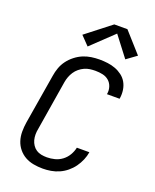

<svg xmlns="http://www.w3.org/2000/svg" viewBox="-176 -1076 952 1182"><g transform="rotate(20 300.0 -484.5)"><path d="M252 8Q221 8 191 2.5Q161 -3 136 -17Q111 -31 92.5 -53.5Q74 -76 65 -104Q56 -132 56 -163Q56 -194 61 -225L115 -550Q119 -577 128.5 -603.5Q138 -630 155 -653Q172 -676 195.5 -694.5Q219 -713 245 -724Q271 -735 298.5 -739Q326 -743 352 -743Q380 -743 406.5 -739.5Q433 -736 457 -727Q481 -718 501.5 -702.5Q522 -687 534.5 -665Q547 -643 551 -616.5Q555 -590 551 -563Q551 -561 550.5 -560Q550 -559 550 -558H467Q467 -559 467.5 -559.5Q468 -560 468 -561Q472 -585 464.5 -607.5Q457 -630 440 -644.5Q423 -659 400 -664Q377 -669 352 -669Q334 -669 316 -666.5Q298 -664 280.5 -656Q263 -648 248 -635.5Q233 -623 222.5 -607Q212 -591 205.5 -573.5Q199 -556 196 -538L143 -213Q139 -194 139 -175Q139 -156 143.5 -139Q148 -122 158 -107Q168 -92 182.5 -82.5Q197 -73 215 -69.5Q233 -66 252 -66Q277 -66 303 -72.5Q329 -79 351 -95.5Q373 -112 387 -136Q401 -160 406 -185H488Q484 -159 473 -133Q462 -107 445.5 -84Q429 -61 406.5 -42.5Q384 -24 358 -12.5Q332 -1 305 3.5Q278 8 252 8ZM255 -793 200 -850 363 -977H449L566 -846L500 -798L399 -930Z"/></g></svg>

Font: Iosevka SS04 Extended Oblique
Style: Regular
Weight: 400
Width: 7
Italic angle: -9°
Monospace: yes
Designer: Belleve Invis
Foundry: Belleve Invis
Version: Version 19.0.0; ttfautohint (v1.8.4)